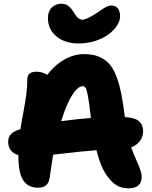

<svg xmlns="http://www.w3.org/2000/svg" viewBox="-20 -1002 820 1033"><path d="M403.8 -768.1Q329.1 -768.1 283.4 -806.4Q237.8 -844.7 237.8 -904.8Q237.8 -940.9 258.3 -961.4Q278.8 -981.9 313 -981.9Q346.7 -981.9 372.1 -942.9Q391.1 -912.6 400.4 -904.8Q411.1 -896 422.9 -896Q436 -896 462.6 -909.7Q489.3 -923.3 514.2 -940.9Q515.1 -941.9 520.8 -945.8Q526.4 -949.7 528.1 -950.7Q529.8 -951.7 534.7 -955.1Q539.6 -958.5 542 -959.7Q544.4 -960.9 548.8 -963.6Q553.2 -966.3 556.4 -967.3Q559.6 -968.3 563.5 -969.7Q567.4 -971.2 571 -971.7Q574.7 -972.2 578.1 -972.2Q602.1 -972.2 614 -957Q626 -941.9 626 -914.1Q626 -888.7 608.4 -862.5Q590.8 -836.4 561.5 -815.4Q532.2 -794.4 490.5 -781.2Q448.7 -768.1 403.8 -768.1ZM670.9 11.2Q636.2 11.2 609.6 -3.7Q583 -18.6 557.1 -54.2Q522.5 -100.1 499 -193.8Q432.6 -189.5 266.1 -169.9Q253.9 -95.2 249 -57.1Q245.6 -22 230.2 -7.1Q214.8 7.8 184.1 7.8Q131.3 7.8 105.2 -31.7Q79.1 -71.3 79.1 -160.2V-167Q23.9 -184.6 23.9 -240.2Q23.9 -287.6 85 -305.2Q85.9 -305.2 87.4 -305.7Q88.9 -306.2 89.8 -306.2Q94.2 -338.4 105 -394.3Q115.7 -450.2 121.3 -492.7Q127 -535.2 127 -575.2Q127 -616.2 175.8 -616.2Q209 -616.2 233.9 -599.1Q272.9 -650.9 325 -680.9Q377 -710.9 433.1 -710.9Q476.6 -710.9 508.8 -698.5Q541 -686 564.5 -661.9Q587.9 -637.7 604.5 -595.5Q621.1 -553.2 631.8 -500.7Q642.6 -448.2 651.9 -372.1Q705.6 -369.1 727.8 -349.9Q750 -330.6 750 -295.9Q750 -266.6 733.2 -243.9Q716.3 -221.2 686 -209Q695.8 -180.2 711.2 -145.8Q726.6 -111.3 734.4 -89.8Q742.2 -68.4 742.2 -50.8Q742.2 11.2 670.9 11.2ZM424.8 -538.1Q397.9 -538.1 367.2 -488.5Q336.4 -439 309.1 -350.1Q398.4 -362.3 469.2 -367.2Q460.4 -446.8 453.4 -484.1Q446.3 -521.5 440.7 -529.8Q435.1 -538.1 424.8 -538.1Z"/></svg>

Font: Shantell Sans Normal
Style: Regular
Weight: 800
Designer: Stephen Nixon, Anya Danilova, Shantell Martin
Foundry: Arrow Type
Version: Version 1.006;[559af2be0]